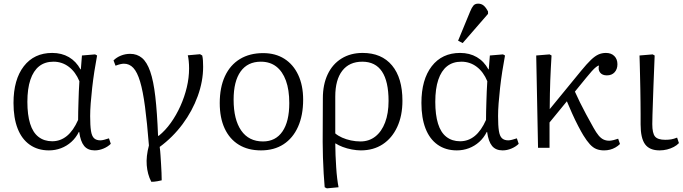

<svg xmlns="http://www.w3.org/2000/svg" viewBox="-20 -810 3742 1052"><path d="M248 14Q187 14 143 -17Q99 -48 76.5 -106Q54 -164 54 -246Q54 -374 110.5 -447Q167 -520 266 -520Q318 -520 357.5 -497Q397 -474 421 -430H423L429 -506L501 -512L512 -506Q504 -464 497 -418.5Q490 -373 485 -328.5Q480 -284 477 -244.5Q474 -205 474 -174Q474 -122 478.5 -93Q483 -64 495.5 -52.5Q508 -41 530 -41Q538 -41 550 -44Q562 -47 577 -52L587 -22Q571 -6 547 4Q523 14 499 14Q461 14 441 -10.5Q421 -35 414 -87H412Q396 -55 371 -32.5Q346 -10 314.5 2Q283 14 248 14ZM266 -36Q311 -36 346.5 -65Q382 -94 408 -153Q408 -173 408.5 -198Q409 -223 410 -252Q411 -281 412 -310Q413 -339 415 -365Q394 -416 357 -444Q320 -472 273 -472Q226 -472 194.5 -447Q163 -422 146.5 -373Q130 -324 130 -252Q130 -181 145 -132.5Q160 -84 191 -60Q222 -36 266 -36Z M809 186Q798 165 792 142.5Q786 120 784 95.5Q782 71 785 44Q788 17 796 -13Q786 -139 774.5 -225.5Q763 -312 747.5 -363.5Q732 -415 710.5 -438Q689 -461 659 -461Q642 -461 613 -450L602 -479Q619 -496 643 -505.5Q667 -515 693 -515Q731 -515 758 -492.5Q785 -470 803 -418.5Q821 -367 831 -280.5Q841 -194 846 -66H850Q886 -95 916 -137Q946 -179 968.5 -229Q991 -279 1003.5 -331.5Q1016 -384 1016 -435Q1016 -457 1014 -476Q1012 -495 1009 -507L1076 -513L1088 -506Q1091 -494 1092 -478Q1093 -462 1093 -444Q1093 -365 1063.5 -283.5Q1034 -202 980.5 -130Q927 -58 855 -5Q858 17 859.5 41Q861 65 862.5 89.5Q864 114 865 136.5Q866 159 866 178Q853 181 842.5 183Q832 185 824 185.5Q816 186 809 186Z M1410 14Q1339 14 1288.5 -17Q1238 -48 1211 -106Q1184 -164 1184 -245Q1184 -331 1212.5 -392.5Q1241 -454 1294.5 -486.5Q1348 -519 1422 -519Q1489 -519 1538 -488Q1587 -457 1614 -399.5Q1641 -342 1641 -264Q1641 -178 1613 -115.5Q1585 -53 1533.5 -19.5Q1482 14 1410 14ZM1421 -35Q1490 -35 1527.5 -89.5Q1565 -144 1565 -245Q1565 -318 1546.5 -368.5Q1528 -419 1493.5 -445.5Q1459 -472 1409 -472Q1337 -472 1298.5 -418.5Q1260 -365 1260 -264Q1260 -155 1301.5 -95Q1343 -35 1421 -35Z M1771 222 1759 216Q1756 184 1753.5 141Q1751 98 1749.5 52.5Q1748 7 1748 -32L1749 -272Q1749 -347 1775.5 -403Q1802 -459 1851.5 -489.5Q1901 -520 1967 -520Q2071 -520 2128 -451.5Q2185 -383 2185 -258Q2185 -176 2156.5 -114.5Q2128 -53 2077 -19.5Q2026 14 1957 14Q1935 14 1908 9Q1881 4 1857.5 -5Q1834 -14 1819 -24H1817Q1817 7 1818.5 40Q1820 73 1822 106Q1824 139 1827.5 167.5Q1831 196 1835 216ZM1955 -35Q2002 -35 2036.5 -62Q2071 -89 2090 -139Q2109 -189 2109 -257Q2109 -364 2073 -418Q2037 -472 1965 -472Q1894 -472 1855.5 -422.5Q1817 -373 1817 -281V-79Q1832 -66 1854.5 -56Q1877 -46 1903 -40.5Q1929 -35 1955 -35Z M2483 14Q2422 14 2378 -17Q2334 -48 2311.5 -106Q2289 -164 2289 -246Q2289 -374 2345.5 -447Q2402 -520 2501 -520Q2553 -520 2592.5 -497Q2632 -474 2656 -430H2658L2664 -506L2736 -512L2747 -506Q2739 -464 2732 -418.5Q2725 -373 2720 -328.5Q2715 -284 2712 -244.5Q2709 -205 2709 -174Q2709 -122 2713.5 -93Q2718 -64 2730.5 -52.5Q2743 -41 2765 -41Q2773 -41 2785 -44Q2797 -47 2812 -52L2822 -22Q2806 -6 2782 4Q2758 14 2734 14Q2696 14 2676 -10.5Q2656 -35 2649 -87H2647Q2631 -55 2606 -32.5Q2581 -10 2549.5 2Q2518 14 2483 14ZM2501 -36Q2546 -36 2581.5 -65Q2617 -94 2643 -153Q2643 -173 2643.5 -198Q2644 -223 2645 -252Q2646 -281 2647 -310Q2648 -339 2650 -365Q2629 -416 2592 -444Q2555 -472 2508 -472Q2461 -472 2429.5 -447Q2398 -422 2381.5 -373Q2365 -324 2365 -252Q2365 -181 2380 -132.5Q2395 -84 2426 -60Q2457 -36 2501 -36ZM2515 -574 2490 -587 2556 -747Q2565 -769 2574 -779.5Q2583 -790 2600 -790Q2617 -790 2629.5 -780Q2642 -770 2654 -747V-734Z M3290 14Q3266 14 3247.5 6.5Q3229 -1 3212 -19.5Q3195 -38 3176 -69Q3165 -87 3148 -119.5Q3131 -152 3114.5 -189Q3098 -226 3086 -255L2991 -139V0H2928L2918 -506L2991 -512L3002 -506Q3000 -468 2998 -435Q2996 -402 2995 -368.5Q2994 -335 2993 -297Q2992 -259 2992 -212L3164 -422Q3196 -461 3218 -482Q3240 -503 3259 -511.5Q3278 -520 3300 -520Q3329 -520 3346 -503Q3363 -486 3363 -458Q3363 -431 3347.5 -414Q3332 -397 3305 -397Q3280 -397 3268 -412.5Q3256 -428 3262 -451Q3257 -451 3246.5 -443Q3236 -435 3222.5 -420Q3209 -405 3192 -384L3130 -308Q3143 -279 3158 -248.5Q3173 -218 3191 -184.5Q3209 -151 3232 -110Q3247 -83 3260 -67.5Q3273 -52 3287 -45.5Q3301 -39 3318 -39Q3328 -39 3342 -42.5Q3356 -46 3367 -50L3377 -21Q3366 -10 3352 -2Q3338 6 3322.5 10Q3307 14 3290 14Z M3594 14Q3539 14 3514.5 -19.5Q3490 -53 3490 -128Q3490 -153 3490 -184Q3490 -215 3489.5 -250Q3489 -285 3488.5 -320.5Q3488 -356 3487 -390.5Q3486 -425 3485.5 -455Q3485 -485 3484 -506L3556 -512L3567 -506Q3566 -472 3564 -429.5Q3562 -387 3560.5 -342Q3559 -297 3557.5 -255.5Q3556 -214 3555 -181Q3554 -148 3554 -130Q3554 -80 3569 -62Q3584 -44 3625 -44Q3644 -44 3658 -46.5Q3672 -49 3690 -56L3700 -26Q3689 -14 3672 -5Q3655 4 3635 9Q3615 14 3594 14Z"/></svg>

Font: Literata 18pt Light
Style: Regular
Weight: 300
Designer: Latin by Veronika Burian and Jose Scaglione. Greek by Irene Vlachou. Cyrillic by Vera Evstafieva.
Foundry: TypeTogether
Version: Version 3.103;gftools[0.9.29]